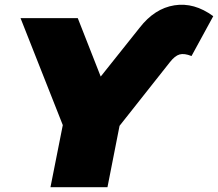

<svg xmlns="http://www.w3.org/2000/svg" viewBox="-20 -775 903 795"><path d="M189 0 240 -257 65 -700H302L397 -458L558 -660Q620 -740 702 -753Q784 -766 863 -708L773 -543Q743 -555 723.5 -549.5Q704 -544 683 -517L475 -254L425 0Z"/></svg>

Font: Montserrat Black
Style: Italic
Weight: 900
Italic angle: -11.3°
Designer: Julieta Ulanovsky
Foundry: Julieta Ulanovsky
Version: Version 9.000; ttfautohint (v1.8.4.7-5d5b)